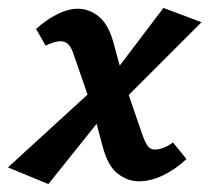

<svg xmlns="http://www.w3.org/2000/svg" viewBox="-45 -450 528 484"><path d="M305 7Q277 7 252 -12Q227 -31 214 -80L189 -173L142 -309Q135 -331 127 -338.5Q119 -346 108 -346Q99 -346 88.5 -342.5Q78 -339 70 -335L46 -377Q71 -400 99 -414Q127 -428 151 -428Q180 -428 204.5 -408Q229 -388 242 -339L267 -247L314 -110Q322 -88 328.5 -80.5Q335 -73 345 -73Q356 -73 368.5 -78Q381 -83 391 -91L425 -49Q396 -22 365 -7.5Q334 7 305 7ZM77 14 -25 -28 209 -242 233 -181ZM251 -182 226 -244 367 -430 463 -394Z"/></svg>

Font: Ysabeau
Style: Bold Italic
Weight: 700
Italic angle: -12°
Designer: Christian Thalmann (Catharsis Fonts)
Version: Version 2.002